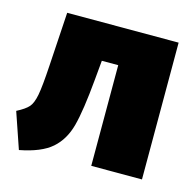

<svg xmlns="http://www.w3.org/2000/svg" viewBox="-86 -623 738 724"><g transform="rotate(15 283.5 -260.5)"><path d="M525 -534V0H327V-393H263L256 -317Q245 -195 229 -134.5Q213 -74 172.5 -38.5Q132 -3 48 13L0 -127Q33 -144 46 -159Q59 -174 65.5 -208Q72 -242 77 -324L90 -534Z"/></g></svg>

Font: FiraGO Heavy
Style: Regular
Weight: 900
Designer: bBox Type
Foundry: bBox Type GmbH
Version: Version 1.001